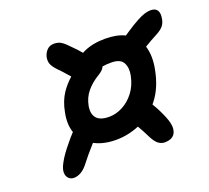

<svg xmlns="http://www.w3.org/2000/svg" viewBox="-104 -757 913 839"><g transform="rotate(-20 353.0 -337.5)"><path d="M336 -140Q278 -140 236 -162Q235 -162 235 -162Q231 -157 226 -152Q199 -122 175 -91Q157 -67 139.5 -57Q122 -47 106 -47Q91 -47 81 -57Q71 -67 71 -84.5Q71 -102 85 -127Q100 -156 136 -199Q151 -218 169 -237Q155 -277 166 -330Q175 -379 199 -415Q220 -445 245 -467Q245 -467 245 -467Q245 -468 244 -469Q226 -490 210 -507Q189 -527 179 -543.5Q169 -560 173 -583Q177 -601 189.5 -614.5Q202 -628 223 -628Q243 -628 257.5 -618.5Q272 -609 296 -583Q310 -570 329 -547Q334 -550 341 -553Q383 -572 440 -572Q495 -572 531 -554Q540 -560 549 -566Q582 -588 604.5 -600Q627 -612 642 -616.5Q657 -621 669 -621Q692 -621 700.5 -607Q709 -593 704 -568Q701 -550 691 -537.5Q681 -525 659 -513Q628 -497 597 -478Q597 -477 597 -477Q597 -476 598 -475Q611 -430 600 -373Q585 -292 545 -241Q541 -236 537 -231Q549 -211 557 -195Q578 -152 583 -130.5Q588 -109 585 -95Q578 -57 531 -57Q517 -57 503 -66.5Q489 -76 474 -106Q461 -133 444 -162Q391 -140 336 -140ZM389 -462Q386 -457 383 -452Q374 -441 360 -433Q325 -412 302.5 -385Q280 -358 273 -322Q266 -286 282.5 -265.5Q299 -245 342 -245Q373 -245 404 -261Q435 -277 458.5 -307.5Q482 -338 491 -382Q498 -417 485 -441Q472 -465 430 -465Q406 -465 389 -462Z"/></g></svg>

Font: Shantell Sans Light Medium
Style: Italic
Weight: 500
Italic angle: -11°
Version: Version 1.011;[c5ecc13dd]